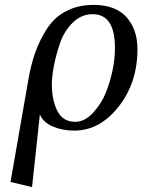

<svg xmlns="http://www.w3.org/2000/svg" viewBox="-20 -522 582 785"><path d="M143 -54 111 243 23 222 95 -191Q106 -257 124.5 -308.5Q143 -360 173 -406Q203 -452 251.5 -477Q300 -502 363 -502Q452 -502 497 -452Q542 -402 542 -321Q542 -184 465 -86Q388 12 283 12Q236 12 196.5 -4.5Q157 -21 143 -54ZM439 -229Q450 -278 450 -326Q450 -464 359 -464Q312 -464 276.5 -428.5Q241 -393 224 -341.5Q207 -290 199.5 -248Q192 -206 192 -178Q192 -113 214.5 -68.5Q237 -24 287 -24Q327 -24 361 -61.5Q395 -99 412 -141.5Q429 -184 439 -229Z"/></svg>

Font: Lingua Franca
Style: Italic
Weight: 400
Italic angle: -13°
Version: Version 1.19